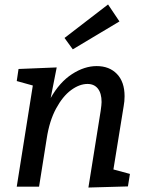

<svg xmlns="http://www.w3.org/2000/svg" viewBox="-20 -836 649 860"><path d="M488 -77 562 -57 553 -1 376 4 431 -340Q435 -368 435 -379Q435 -418 418.5 -439Q402 -460 372 -460Q336 -460 298.5 -432.5Q261 -405 231 -349.5Q201 -294 189 -214L155 0H55L127 -453L55 -473L63 -527L234 -534L207 -397Q247 -468 302.5 -504Q358 -540 413 -540Q470 -540 504 -504.5Q538 -469 538 -405Q538 -382 534 -361ZM515 -740 306 -615 269 -666 464 -816Z"/></svg>

Font: Bitter Pro Medium
Style: Italic
Weight: 500
Italic angle: -9°
Designer: Sol Matas, and Bitter project Authors
Foundry: Sol Matas
Version: Version 1.010